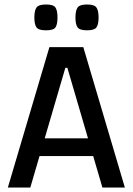

<svg xmlns="http://www.w3.org/2000/svg" viewBox="-20 -835 591 855"><path d="M15 0 200 -625H351L536 0H436L280 -533H271L115 0ZM107 -140V-219H446V-140ZM368 -700Q335 -700 325.5 -713Q316 -726 316 -757Q316 -788 325.5 -801.5Q335 -815 368 -815Q400 -815 409.5 -801.5Q419 -788 419 -757Q419 -726 409.5 -713Q400 -700 368 -700ZM185 -700Q152 -700 142.5 -713Q133 -726 133 -757Q133 -788 142.5 -801.5Q152 -815 185 -815Q218 -815 227 -801.5Q236 -788 236 -757Q236 -726 227 -713Q218 -700 185 -700Z"/></svg>

Font: Changa ExtraLight
Style: Regular
Weight: 400
Version: Version 3.002; ttfautohint (v1.8.2)